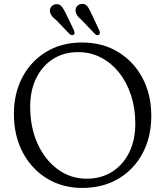

<svg xmlns="http://www.w3.org/2000/svg" viewBox="-20 -929 832 967"><path d="M393.5 -715Q496 -715 574.8 -667.2Q653.5 -619.5 697.8 -536Q742 -452.5 742 -345.5Q742 -239 698.2 -157Q654.5 -75 576.2 -28.8Q498 17.5 395 17.5Q293.5 17.5 215.8 -30.5Q138 -78.5 94 -162.5Q50 -246.5 50 -355Q50 -459.5 93.2 -540.8Q136.5 -622 213.8 -668.5Q291 -715 393.5 -715ZM661.5 -306.5Q661.5 -383.5 640 -449Q618.5 -514.5 579.8 -563.2Q541 -612 488.5 -639.2Q436 -666.5 373.5 -666.5Q301.5 -666.5 247 -631.8Q192.5 -597 162.2 -535Q132 -473 132 -392Q132 -287.5 169.2 -205.5Q206.5 -123.5 271 -76.2Q335.5 -29 417 -29Q489.5 -29 544.5 -63.8Q599.5 -98.5 630.5 -160.8Q661.5 -223 661.5 -306.5ZM440 -861.5 479.5 -777.5Q482.5 -770.5 483 -764.5Q483.5 -758.5 479 -754.5Q469.5 -747.5 458 -758L392.5 -827Q379.5 -837.5 371.2 -848.2Q363 -859 361 -871.5Q359 -886 367 -896.5Q375 -907 389.5 -909Q408.5 -911.5 419.2 -898Q430 -884.5 440 -861.5ZM311.5 -861.5 352 -777.5Q354.5 -771 355.2 -765Q356 -759 352 -755Q343 -747.5 330.5 -757.5L265 -826Q252 -836 243.2 -846.2Q234.5 -856.5 232 -869Q229.5 -883.5 237.5 -894.2Q245.5 -905 259 -907.5Q278.5 -910.5 289.5 -897.5Q300.5 -884.5 311.5 -861.5Z"/></svg>

Font: Fraunces 9pt S100 Light
Style: Regular
Weight: 300
Version: Version 1.000; ttfautohint (v1.8.3)